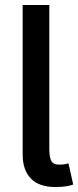

<svg xmlns="http://www.w3.org/2000/svg" viewBox="-20 -747 314 771"><path d="M187 -99Q195 -86 217 -86Q236 -86 242 -88L255 -91L274 -6Q264 -2 246 1Q228 4 202 4Q138 4 105 -29Q71 -63 71 -127V-727H178V-149Q178 -114 187 -99Z"/></svg>

Font: Sinter Medium
Style: Regular
Weight: 500
Foundry: Adobe & rsms
Version: Version 1.000